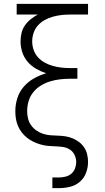

<svg xmlns="http://www.w3.org/2000/svg" viewBox="-20 -755 540 990"><path d="M250 215V160H285Q302 160 319 155.5Q336 151 348.5 140Q361 129 367 113Q373 97 373 80Q373 61 364 43Q355 25 338.5 15Q322 5 302.5 2.5Q283 0 263.5 -0.5Q244 -1 225 -3Q206 -5 187.5 -10.5Q169 -16 151.5 -24.5Q134 -33 119 -45Q104 -57 92 -72.5Q80 -88 72.5 -106Q65 -124 62 -143Q59 -162 59 -182Q59 -216 69.5 -249Q80 -282 102.5 -308Q125 -334 155.5 -351Q186 -368 218 -377Q191 -386 166 -400.5Q141 -415 122.5 -436.5Q104 -458 95 -485.5Q86 -513 86 -541Q86 -563 91 -584.5Q96 -606 108.5 -624Q121 -642 138.5 -656Q156 -670 175 -680H66V-735H434V-680H342Q319 -680 297 -677.5Q275 -675 253 -669Q231 -663 211 -652Q191 -641 176 -624.5Q161 -608 153.5 -586Q146 -564 146 -542Q146 -519 153.5 -497.5Q161 -476 176 -459.5Q191 -443 211 -432Q231 -421 253 -415Q275 -409 297 -406.5Q319 -404 342 -404H379V-349H342Q316 -349 290 -346Q264 -343 239 -335.5Q214 -328 191 -314Q168 -300 151.5 -279.5Q135 -259 127.5 -233.5Q120 -208 120 -182Q120 -163 124.5 -144Q129 -125 140.5 -109Q152 -93 168 -82Q184 -71 202.5 -65Q221 -59 240.5 -57.5Q260 -56 279.5 -55.5Q299 -55 318 -52Q337 -49 355 -41.5Q373 -34 388.5 -22Q404 -10 414.5 6Q425 22 429.5 41.5Q434 61 434 80Q434 108 424 135.5Q414 163 392 182Q370 201 342 208Q314 215 285 215Z"/></svg>

Font: Iosevka Fixed Light
Style: Regular
Weight: 300
Monospace: yes
Designer: Belleve Invis
Foundry: Belleve Invis
Version: Version 32.3.0